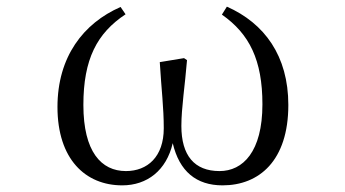

<svg xmlns="http://www.w3.org/2000/svg" viewBox="-20 -543 1040 578"><path d="M348 15C423 15 481 -30 500 -112C520 -27 571 15 650 15C760 15 848 -59 848 -227C848 -375 776 -473 663 -523L648 -499C731 -441 770 -362 770 -229C770 -86 711 -28 641 -28C565 -28 526 -75 526 -164C526 -218 537 -287 543 -362L534 -368L461 -356C466 -273 473 -219 473 -157C473 -71 424 -28 359 -28C285 -28 231 -86 231 -227C231 -365 272 -443 358 -500L343 -522C231 -473 153 -372 153 -221C153 -64 237 15 348 15Z"/></svg>

Font: Harano Aji Mincho K1
Style: Regular
Weight: 400
Foundry: Masamichi Hosoda
Version: HaranoAjiMinchoK1-Regular version 20230610;ttx 4.39.4